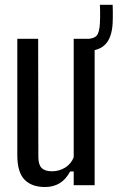

<svg xmlns="http://www.w3.org/2000/svg" viewBox="-20 -759 483 787"><path d="M164.9 7.6Q109.3 7.6 80.1 -23.1Q50.9 -53.8 50.9 -122.8V-600H136.4L137.2 -115.8Q137.2 -84.6 150.4 -70.8Q163.6 -56.9 193.3 -56.9Q222.5 -56.9 247 -72Q271.4 -87.1 282.1 -114.2V-600H367.9V0H282.1V-56.3H267.7Q249.5 -22.9 223.9 -7.6Q198.2 7.6 164.9 7.6ZM331.9 -549.8Q327.6 -549.8 322.5 -550.5Q317.3 -551.1 311.9 -551.8V-599Q318.6 -599 323.1 -599Q327.6 -599 331.9 -599Q365 -599.8 376.4 -613.2Q387.8 -626.6 389.5 -663.1Q390 -673 390.3 -687.1Q390.5 -701.2 390.3 -715.3Q390 -729.4 389.5 -739.3H441.7Q442.2 -729.4 442.4 -715.3Q442.7 -701.2 442.4 -687.1Q442.2 -673 441.7 -663.1Q438.4 -605.2 412.1 -577.5Q385.9 -549.8 331.9 -549.8Z"/></svg>

Font: Big Shoulders Text SC Thin
Style: Regular
Weight: 100
Designer: Patric King
Foundry: XO Type Co
Version: Version 2.002